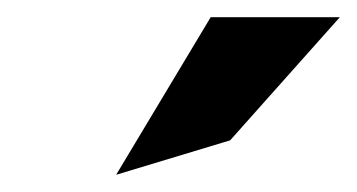

<svg xmlns="http://www.w3.org/2000/svg" viewBox="-20 -772 415 223"><path d="M247.3 -609 374.7 -752H224.7L114.9 -569Z"/></svg>

Font: Charger
Style: ExBdIt
Weight: 400
Designer: Jasper
Foundry: Cannot Into Space Fonts
Version: Version 0.99